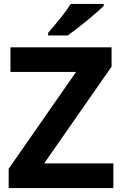

<svg xmlns="http://www.w3.org/2000/svg" viewBox="-20 -954 619 974"><path d="M555 0H24V-98L366 -589H33V-714H546V-616L204 -125H555ZM506 -924Q492 -910 469 -890Q446 -870 419.5 -848Q393 -826 367.5 -806.5Q342 -787 323 -774H224V-787Q240 -806 261.5 -831.5Q283 -857 304 -884.5Q325 -912 339 -934H506Z"/></svg>

Font: Noto Sans Tangsa
Style: Regular
Weight: 400
Designer: David Williams
Foundry: Google LLC
Version: Version 1.504